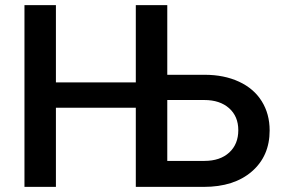

<svg xmlns="http://www.w3.org/2000/svg" viewBox="-20 -731 1110 751"><path d="M198.7 -408.7H511.2V-710.9H634.3V-438.5H780.3Q856.4 -438.5 914.6 -411.6Q972.7 -384.8 1003.7 -335.2Q1034.7 -285.6 1034.7 -220.7Q1034.7 -120.6 965.1 -60.3Q895.5 0 776.9 0H511.2V-309.6H198.7V0H75.7V-710.9H198.7ZM634.3 -339.8V-101.6H779.3Q840.8 -101.6 876.5 -134.3Q912.1 -167 912.1 -221.7Q912.1 -275.9 876 -307.9Q839.8 -339.8 779.3 -339.8Z"/></svg>

Font: Roboto-o Medium
Style: Regular
Weight: 500
Designer: Google
Version: Version 2.134; 2016; ttfautohint (v1.6)